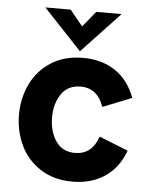

<svg xmlns="http://www.w3.org/2000/svg" viewBox="-51 -740 627 793"><g transform="rotate(5 262.0 -343.5)"><path d="M35 -247Q35 -314 62.5 -372.5Q90 -431 145.5 -467Q201 -503 279 -503Q356 -503 412 -466Q468 -429 495 -356L375 -308Q349 -384 279 -384Q226 -384 199 -344Q172 -304 172 -247Q172 -190 199 -149.5Q226 -109 279 -109Q349 -109 375 -185L495 -137Q468 -64 412 -27Q356 10 279 10Q201 10 145.5 -26Q90 -62 62.5 -120.5Q35 -179 35 -247ZM105 -697H210L263 -632L316 -697H421L263 -529Z"/></g></svg>

Font: Hanken Grotesk ExtraBold
Style: Regular
Weight: 800
Designer: Alfredo Marco Pradil
Foundry: Hanken Design Co.
Version: Version 3.014